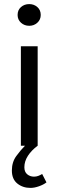

<svg xmlns="http://www.w3.org/2000/svg" viewBox="-20 -712 286 938"><path d="M129 206Q91 206 64.5 184.5Q38 163 38 121Q38 80 59.5 50.5Q81 21 102 0H82V-486H164V0Q134 22 116.5 49Q99 76 99 105Q99 128 113 139.5Q127 151 146 151Q157 151 166.5 147.5Q176 144 186 138L207 179Q193 190 170.5 198Q148 206 129 206ZM123 -586Q99 -586 82.5 -601Q66 -616 66 -639Q66 -663 82.5 -677.5Q99 -692 123 -692Q146 -692 162.5 -677.5Q179 -663 179 -639Q179 -616 162.5 -601Q146 -586 123 -586Z"/></svg>

Font: .
Style: 
Weight: 400
Designer: Paul D. Hunt, Dalton Maag
Foundry: Dalton Maag Ltd
Version: Version 1.200